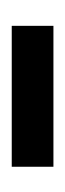

<svg xmlns="http://www.w3.org/2000/svg" viewBox="88 -436 111 327"><g transform="rotate(-90 143.5 -272.5)"><path d="M23 -237H263V-308H23Z"/></g></svg>

Font: Noto Serif Bengali SemiCondensed
Style: Regular
Weight: 400
Width: 4
Designer: Juan Bruce, Universal Thirst, Indian Type Foundry and the Monotype Design Team.
Foundry: Monotype Imaging Inc.
Version: Version 2.003